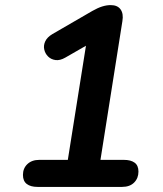

<svg xmlns="http://www.w3.org/2000/svg" viewBox="-20 -733 640 753"><path d="M127 0Q100 0 85 -11.5Q70 -23 70 -47Q70 -73 87.5 -89.5Q105 -106 134 -106H246L324 -597L384 -592L236 -507Q215 -495 197.5 -497.5Q180 -500 168.5 -511.5Q157 -523 153.5 -539Q150 -555 157.5 -571Q165 -587 185 -599L342 -690Q363 -702 380.5 -707.5Q398 -713 414 -713Q441 -713 453 -696Q465 -679 460 -650L374 -106H466Q493 -106 508 -95Q523 -84 523 -60Q523 -34 506 -17Q489 0 459 0Z"/></svg>

Font: Nunito ExtraLight
Style: Italic
Weight: 200
Italic angle: -9°
Designer: Vernon Adams
Foundry: Vernon Adams
Version: Version 3.602